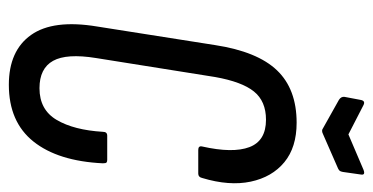

<svg xmlns="http://www.w3.org/2000/svg" viewBox="-230 -628 864 445"><g transform="rotate(90 202.5 -406.0)"><path d="M177 6Q98 6 61.5 -45.5Q25 -97 42 -199L85 -472Q100 -570 143.5 -615.5Q187 -661 265 -661Q322 -661 356.5 -632.5Q391 -604 401.5 -554.5Q412 -505 393 -442Q391 -433 383 -433H328Q318 -433 320 -442Q336 -513 321.5 -551.5Q307 -590 258 -590Q215 -590 192.5 -562Q170 -534 159 -472L115 -196Q104 -128 121.5 -96.5Q139 -65 185 -65Q235 -65 258.5 -105Q282 -145 286 -212Q286 -222 295 -222H351Q355 -222 357 -220.5Q359 -219 359 -212Q354 -108 308.5 -51Q263 6 177 6ZM374 -816Q387 -821 385 -810L379 -768Q378 -763 376.5 -761Q375 -759 371 -757L291 -722Q283 -718 278 -722L212 -759Q204 -764 205 -772L212 -809Q214 -821 224 -816L292 -781Z"/></g></svg>

Font: Sofia Sans Extra Condensed Medium
Style: Italic
Weight: 500
Italic angle: -9°
Version: Version 4.100